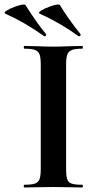

<svg xmlns="http://www.w3.org/2000/svg" viewBox="-65 -828 427 848"><path d="M298 -12Q301 -12 301 -6Q301 0 298 0Q265 0 246 -1L170 -2L96 -1Q76 0 42 0Q40 0 40 -6Q40 -12 42 -12Q74 -12 89 -17Q104 -22 109.5 -36.5Q115 -51 115 -81V-544Q115 -574 109.5 -588Q104 -602 89 -607.5Q74 -613 42 -613Q40 -613 40 -619Q40 -625 42 -625L96 -624Q142 -622 170 -622Q201 -622 247 -624L298 -625Q301 -625 301 -619Q301 -613 298 -613Q267 -613 252 -607Q237 -601 232 -586.5Q227 -572 227 -542V-81Q227 -50 232 -36Q237 -22 251.5 -17Q266 -12 298 -12ZM110 -768Q102 -772 117 -781.5Q132 -791 156 -799.5Q180 -808 192 -808Q199 -808 200 -805Q236 -745 290 -678Q291 -677 291 -674Q291 -671 288.5 -669Q286 -667 282 -668Q201 -727 110 -768ZM-42 -768Q-50 -772 -35 -781.5Q-20 -791 4 -799.5Q28 -808 40 -808Q47 -808 48 -805Q101 -721 138 -678Q139 -677 139 -675Q139 -671 136.5 -669Q134 -667 130 -668Q49 -727 -42 -768Z"/></svg>

Font: Cormorant Infant
Style: Bold
Weight: 700
Designer: Christian Thalmann (Catharsis Fonts)
Foundry: Catharsis Fonts
Version: Version 4.000